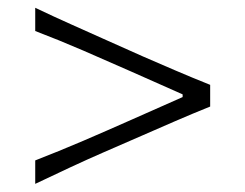

<svg xmlns="http://www.w3.org/2000/svg" viewBox="-20 -545 618 484"><path d="M68.8 -81.5Q113.8 -103 157.5 -123.3Q201.2 -143.6 239.3 -160.2L341.3 -204.6Q377.9 -220.7 421.4 -239.5Q464.8 -258.3 509.8 -276.4V-331.1Q464.8 -349.1 421.4 -367.7Q377.9 -386.2 341.3 -402.3L239.3 -447.8Q201.2 -464.8 157.5 -484.4Q113.8 -503.9 68.8 -525.4V-466.8Q127.9 -444.3 189.5 -417.7Q251 -391.1 311.5 -364.3L440.4 -307.1V-300.3L311.5 -243.2Q251 -216.3 189.5 -189.9Q127.9 -163.6 68.8 -140.6Z"/></svg>

Font: Pinar FD VF
Style: Regular
Weight: 300
Designer: Amin Abedi
Version: Version 2.000